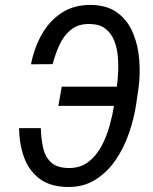

<svg xmlns="http://www.w3.org/2000/svg" viewBox="-20 -741 613 771"><path d="M462.4 -393.1 448.7 -315.9H214.4L228 -393.1ZM56.6 -226.6H144Q145 -187 152.3 -150.9Q159.7 -114.7 182.4 -91.3Q205.1 -67.9 252 -66.4Q300.3 -64.9 333.3 -89.6Q366.2 -114.3 387.5 -154.1Q408.7 -193.8 420.7 -238Q432.6 -282.2 438.5 -319.8L449.2 -391.6Q452.6 -417.5 454.3 -450.4Q456.1 -483.4 452.9 -516.8Q449.7 -550.3 438.2 -578.6Q426.8 -606.9 404.3 -625Q381.8 -643.1 344.7 -644.5Q296.4 -646.5 266.4 -622.8Q236.3 -599.1 219 -561.3Q201.7 -523.4 191.4 -483.4L104.5 -482.9Q116.7 -546.9 147.2 -601.8Q177.7 -656.7 228 -689.7Q278.3 -722.7 349.1 -721.2Q414.6 -719.2 454.8 -687.5Q495.1 -655.8 515.1 -606Q535.2 -556.2 539.3 -499.3Q543.5 -442.4 536.6 -390.1L526.4 -319.8Q518.1 -265.1 498 -206.5Q478 -147.9 444.3 -98.4Q410.6 -48.8 361.8 -18.6Q313 11.7 247.1 9.8Q178.2 7.8 136.5 -25.1Q94.7 -58.1 75.9 -111.1Q57.1 -164.1 56.6 -226.6Z"/></svg>

Font: Roboto Condensed
Style: Italic
Weight: 400
Italic angle: -12°
Designer: Christian Robertson
Foundry: Google
Version: Version 3.0